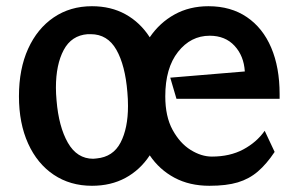

<svg xmlns="http://www.w3.org/2000/svg" viewBox="-20 -587 960 618"><path d="M864 -98Q838 -59 810 -35Q782 -11 745.5 0Q709 11 654 11Q590 11 541.5 -15Q493 -41 462 -87Q431 -40 384 -14.5Q337 11 276 11Q206 11 153 -24.5Q100 -60 70.5 -125Q41 -190 41 -277Q41 -365 70.5 -430Q100 -495 153 -531Q206 -567 276 -567Q337 -567 384 -541Q431 -515 462 -467Q494 -514 542 -540.5Q590 -567 651 -567Q723 -567 774.5 -532Q826 -497 853 -433.5Q880 -370 880 -284V-269H548L528 -337L768 -357Q765 -407 735 -439.5Q705 -472 655 -472Q594 -472 553 -420Q512 -368 512 -277Q512 -212 535.5 -169Q559 -126 593.5 -104.5Q628 -83 662 -83Q720 -83 763 -106Q806 -129 832 -166ZM262 -477Q210 -473 185 -426Q160 -379 160 -305Q160 -295 160.5 -285Q161 -275 162 -264Q169 -179 198.5 -127.5Q228 -76 280 -76Q283 -76 285.5 -76.5Q288 -77 291 -77Q344 -82 368 -128Q392 -174 392 -246Q392 -257 391.5 -268Q391 -279 390 -290Q383 -377 354.5 -427Q326 -477 272 -477Z"/></svg>

Font: RocknRoll One
Style: Regular
Weight: 400
Designer: Fontworks Inc.
Foundry: Fontworks Inc.
Version: Version 1.100